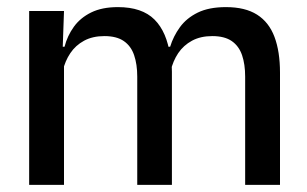

<svg xmlns="http://www.w3.org/2000/svg" viewBox="-20 -520 864 540"><path d="M669.5 0V-304.5Q669.5 -339 660.8 -364.8Q652 -390.5 631.8 -404.5Q611.5 -418.5 577 -418.5Q544 -418.5 520 -405.5Q496 -392.5 481.2 -370.5Q466.5 -348.5 460 -320.5L447 -388.5H458.5Q467.5 -418 486 -443.5Q504.5 -469 536 -484.5Q567.5 -500 615.5 -500Q669.5 -500 703 -478.8Q736.5 -457.5 752 -416.2Q767.5 -375 767.5 -315.5V0ZM62 0V-489H160L156 -374.5L160 -368.5V0ZM366 0V-304.5Q366 -339 357.2 -364.8Q348.5 -390.5 328.2 -404.5Q308 -418.5 273.5 -418.5Q240.5 -418.5 216.5 -405.5Q192.5 -392.5 177.8 -370.5Q163 -348.5 156.5 -320.5L140.5 -388.5H161.5Q169.5 -419.5 187.8 -444.8Q206 -470 236.5 -485Q267 -500 311.5 -500Q379.5 -500 414.5 -465Q449.5 -430 458.5 -363Q461 -353.5 462.2 -341.5Q463.5 -329.5 463.5 -318V0Z"/></svg>

Font: Anek Tamil Medium
Style: Regular
Weight: 500
Designer: Aadarsh Rajan (Tamil), Yesha Goshar (Latin)
Foundry: Ek Type
Version: Version 1.003